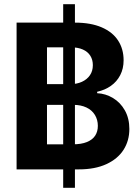

<svg xmlns="http://www.w3.org/2000/svg" viewBox="-20 -816 676 925"><path d="M284.4 -795.9H341V88.9H284.4ZM59.9 -707H341.1Q417.2 -707 469.9 -684.3Q522.6 -661.5 549 -620.7Q575.5 -579.9 575.5 -525.6Q575.5 -485.4 559.2 -454Q543 -422.6 514.3 -402.4Q485.7 -382.1 448.1 -373.9V-367Q488.9 -365.1 524.6 -343.6Q560.3 -322.1 581.7 -283.9Q603.2 -245.6 603.2 -194.7Q603.2 -138.3 575.3 -94.4Q547.3 -50.5 492.5 -25.2Q437.6 0 359.8 0H59.9ZM451.4 -209.5Q451.4 -239 437.2 -262.3Q423 -285.6 396.3 -298.2Q369.5 -310.8 333.9 -310.8H206.4V-120.7H330.1Q371.7 -120.7 398.7 -131.7Q425.7 -142.8 438.5 -162.5Q451.4 -182.2 451.4 -209.5ZM427.3 -502Q427.3 -528.1 415.1 -547.5Q402.9 -566.9 379.3 -577.4Q355.6 -588 322.3 -588H206.4V-410.7H319.4Q350.3 -410.7 374.9 -422Q399.5 -433.3 413.4 -453.7Q427.3 -474.1 427.3 -502Z"/></svg>

Font: Pretendard JP Variable
Style: Regular
Weight: 400
Designer: Base glyphs from Inter by Rasmus Andersson; Hangul glyphs from Noto Sans CJK(Source Han Sans) by Jang Soo-young and Kang
Foundry: Kil Hyung-jin
Version: Version 1.307;Glyphs 3.2 (3192)